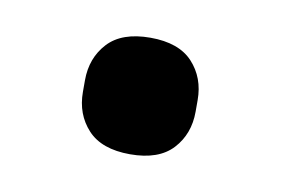

<svg xmlns="http://www.w3.org/2000/svg" viewBox="-34 -186 358 245"><g transform="rotate(10 145.0 -63.5)"><path d="M145 12Q108 12 90 -7.5Q72 -27 72 -56V-71Q72 -100 90 -119.5Q108 -139 145 -139Q182 -139 200 -119.5Q218 -100 218 -71V-56Q218 -27 200 -7.5Q182 12 145 12Z"/></g></svg>

Font: IBM Plex Sans Arabic Medm
Style: Regular
Weight: 500
Designer: Mike Abbink, Paul van der Laan, Pieter van Rosmalen, Wael Morcos, Khajak Apelian
Foundry: Bold Monday
Version: Version 1.005